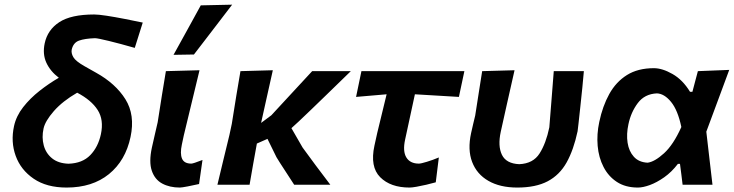

<svg xmlns="http://www.w3.org/2000/svg" viewBox="-20 -810 3220 842"><path d="M272 12.5Q184.5 12.5 127.8 -26.2Q71 -65 48.8 -126.5Q26.5 -188 41.5 -257Q51 -301 81.5 -340Q112 -379 153.8 -411.8Q195.5 -444.5 238 -469Q200.5 -497.5 183.2 -535.2Q166 -573 176 -620Q188.5 -679 240 -712.8Q291.5 -746.5 393 -746.5Q411.5 -746.5 447.5 -741Q483.5 -735.5 525.8 -727.2Q568 -719 606 -711L571 -600Q506.5 -618.5 457.2 -630.5Q408 -642.5 396.5 -642.5Q352 -641 326.8 -632Q301.5 -623 294.5 -592.5Q291.5 -576.5 301.8 -559Q312 -541.5 351 -519.5L401.5 -491Q487 -443.5 530 -374.8Q573 -306 552.5 -209.5Q530.5 -105.5 457.8 -46.5Q385 12.5 272 12.5ZM171 -246.5Q162.5 -207.5 171.8 -172.8Q181 -138 208.2 -115.8Q235.5 -93.5 280.5 -92Q341.5 -94 376 -129.8Q410.5 -165.5 422.5 -221.5Q436 -284.5 408.2 -327.8Q380.5 -371 318.5 -403.5Q254.5 -366.5 216.2 -322.8Q178 -279 171 -246.5Z M768.5 12.5Q724 12.5 691.5 -5Q659 -22.5 645.8 -61Q632.5 -99.5 646 -162.5Q653.5 -197.5 659.5 -222Q665.5 -246.5 671.5 -274Q682 -341.5 690.2 -393Q698.5 -444.5 707.5 -498L855 -502Q834 -414.5 816 -340.5Q798 -266.5 786 -216L777.5 -176Q769 -136.5 778.2 -114.5Q787.5 -92.5 819 -92.5Q827 -92.5 868 -108.5L853 -3Q829 2.5 803 7.5Q777 12.5 768.5 12.5ZM741 -569.5Q771.5 -624.5 801.2 -678.5Q831 -732.5 860.5 -786.5L998 -789.5Q974.5 -758.5 945.2 -720.5Q916 -682.5 886.2 -643.5Q856.5 -604.5 830.5 -571Z M933.5 0Q946.5 -53.5 958.5 -104.2Q970.5 -155 986 -217.5L996.5 -266.5Q1007.5 -336.5 1016.2 -389.5Q1025 -442.5 1034.5 -498L1176.5 -502Q1161.5 -435.5 1148.5 -376.8Q1135.5 -318 1125 -271L1170 -304.5Q1230 -369.5 1272 -414.8Q1314 -460 1349 -498H1518.5Q1499 -479 1470 -450.8Q1441 -422.5 1408.2 -390.8Q1375.5 -359 1344.8 -329.5Q1314 -300 1290.8 -278Q1267.5 -256 1258 -248L1307 -163Q1335 -124 1364.5 -84.8Q1394 -45.5 1428.5 0H1270Q1257 -20 1239.5 -47Q1222 -74 1208.2 -95.2Q1194.5 -116.5 1192.5 -120.5L1153 -201L1106.5 -180.5Q1098 -133.5 1090.2 -90.2Q1082.5 -47 1074.5 0Z M1776 12.5Q1692.5 12.5 1647.2 -33Q1602 -78.5 1622 -171Q1634 -228 1647.5 -281.2Q1661 -334.5 1675.5 -396.5L1541.5 -385L1565 -498H2016.5L1992.5 -385Q1944 -388 1895.2 -390.8Q1846.5 -393.5 1799.5 -396.5Q1788.5 -346.5 1778 -297Q1767.5 -247.5 1756.5 -197.5Q1745.5 -146.5 1762 -119.5Q1778.5 -92.5 1817 -92.5Q1826 -92.5 1852.2 -100.5Q1878.5 -108.5 1904.5 -119.5L1891 -10.5Q1872 -5 1849.2 0.2Q1826.5 5.5 1806.5 9Q1786.5 12.5 1776 12.5Z M2248.5 12.5Q2173 12.5 2122 -16.8Q2071 -46 2050.5 -99.8Q2030 -153.5 2046 -226.5Q2050.5 -248.5 2055.2 -266.8Q2060 -285 2064 -303.5Q2073 -361 2080 -406Q2087 -451 2094.5 -498L2236.5 -502Q2218 -420 2202.2 -350Q2186.5 -280 2176 -232Q2162.5 -169.5 2181.2 -131Q2200 -92.5 2257 -90Q2318 -92.5 2346.2 -137Q2374.5 -181.5 2389 -251.5Q2393.5 -308.5 2399 -376.8Q2404.5 -445 2408.5 -498H2540.5Q2538 -468 2533.8 -425.8Q2529.5 -383.5 2525 -341.8Q2520.5 -300 2517.2 -270Q2514 -240 2513 -234.5Q2495.5 -152.5 2464.8 -97.5Q2434 -42.5 2381.8 -15Q2329.5 12.5 2248.5 12.5Z M2777.5 12.5Q2723 12.5 2685.5 -12Q2648 -36.5 2626.8 -77.8Q2605.5 -119 2601 -170.2Q2596.5 -221.5 2608 -275Q2622.5 -344.5 2652 -397.8Q2681.5 -451 2729.5 -481Q2777.5 -511 2847.5 -511Q2884.5 -511 2929.2 -485.5Q2974 -460 3006 -407.5H3016.5Q3022.5 -431.5 3029 -454.8Q3035.5 -478 3040.5 -498L3178 -503.5Q3153 -436 3127 -365.8Q3101 -295.5 3077.5 -232.5Q3084.5 -174 3091 -115.8Q3097.5 -57.5 3104.5 0H2973.5Q2971 -22.5 2968 -45.2Q2965 -68 2962 -91.5H2953Q2925.5 -55.5 2892.8 -32.5Q2860 -9.5 2829.8 1.5Q2799.5 12.5 2777.5 12.5ZM2820 -96.5Q2851 -100.5 2892 -137.8Q2933 -175 2968 -253Q2952.5 -327 2922.8 -363.2Q2893 -399.5 2860.5 -400.5Q2807 -398 2777 -358Q2747 -318 2736 -265.5Q2726.5 -222 2732.2 -184.2Q2738 -146.5 2759.8 -122.5Q2781.5 -98.5 2820 -96.5Z"/></svg>

Font: Commissioner Loud SemiBold
Style: Italic
Weight: 600
Italic angle: -12°
Designer: Kostas Bartsokas
Foundry: Kostas Bartsokas
Version: Version 1.000; ttfautohint (v1.8.3)